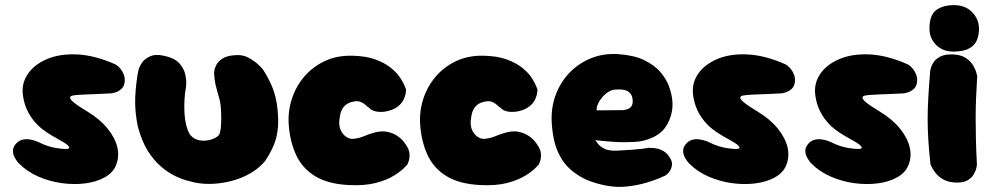

<svg xmlns="http://www.w3.org/2000/svg" viewBox="-20 -712 3864 748"><path d="M208 -134Q250 -128 250 -137Q250 -146 215 -165Q199 -174 181 -184.5Q163 -195 145.5 -208.5Q128 -222 113 -240Q98 -258 86.5 -281.5Q75 -305 70 -336Q62 -383 86.5 -421Q111 -459 161 -481Q211 -503 280 -500Q349 -497 430 -461Q430 -461 436.5 -456.5Q443 -452 450.5 -442.5Q458 -433 463 -419.5Q468 -406 465 -388Q462 -374 453.5 -366Q445 -358 435 -354Q425 -350 417.5 -349Q410 -348 410 -348Q410 -348 406 -348Q402 -348 395 -347.5Q388 -347 377.5 -346.5Q367 -346 354.5 -345.5Q342 -345 327 -344.5Q312 -344 295 -343Q276 -342 264.5 -340Q253 -338 253 -331.5Q253 -325 268 -312.5Q283 -300 318 -279Q368 -249 398 -212.5Q428 -176 437 -138.5Q446 -101 431 -66Q419 -38 387 -20.5Q355 -3 311.5 2.5Q268 8 220.5 1.5Q173 -5 128.5 -24.5Q84 -44 52 -77Q52 -77 46.5 -84Q41 -91 35.5 -102Q30 -113 30.5 -126.5Q31 -140 43 -153Q54 -165 68.5 -168Q83 -171 97 -168.5Q111 -166 120 -162.5Q129 -159 129 -159Q129 -159 135 -156Q141 -153 152 -148.5Q163 -144 177.5 -140Q192 -136 208 -134Z M715 -7Q693 -12 665 -25Q637 -38 608.5 -62Q580 -86 556 -124Q532 -162 517 -219Q507 -267 506.5 -312Q506 -357 516 -422Q516 -422 519 -436.5Q522 -451 533 -467.5Q544 -484 567 -493.5Q590 -503 630 -492Q664 -483 680 -464Q696 -445 701 -425Q706 -405 705.5 -390.5Q705 -376 705 -376Q696 -326 698.5 -274.5Q701 -223 718 -191Q728 -176 743.5 -169.5Q759 -163 777 -164Q795 -165 810 -171Q825 -177 833 -186Q839 -195 841 -223.5Q843 -252 841 -284Q839 -316 832 -336Q826 -358 822 -373Q818 -388 816.5 -400.5Q815 -413 814 -426Q814 -426 815 -436Q816 -446 823 -459.5Q830 -473 847 -484Q864 -495 895 -497Q925 -500 948.5 -487Q972 -474 986 -460.5Q1000 -447 1000 -447Q1014 -429 1032 -392.5Q1050 -356 1058 -311Q1066 -257 1063 -218.5Q1060 -180 1047.5 -149Q1035 -118 1013 -85Q990 -57 955.5 -37Q921 -17 880 -6.5Q839 4 796.5 4.5Q754 5 715 -7Z M1340 9Q1258 5 1208 -25.5Q1158 -56 1134 -107.5Q1110 -159 1105 -224Q1101 -276 1116.5 -325Q1132 -374 1164.5 -412.5Q1197 -451 1244 -473.5Q1291 -496 1351 -495Q1405 -494 1442 -480.5Q1479 -467 1503 -447.5Q1527 -428 1539.5 -408.5Q1552 -389 1557 -376Q1562 -363 1562 -363Q1562 -363 1561 -352Q1560 -341 1553 -325Q1546 -309 1527 -295Q1513 -285 1491.5 -279.5Q1470 -274 1449 -277Q1428 -280 1417 -293Q1415 -293 1410.5 -297.5Q1406 -302 1399.5 -307Q1393 -312 1383.5 -315.5Q1374 -319 1362 -317Q1342 -314 1330.5 -306Q1319 -298 1313 -286.5Q1307 -275 1305 -263.5Q1303 -252 1302 -243Q1300 -222 1307 -206Q1314 -190 1326 -181Q1338 -172 1350 -171Q1361 -171 1372.5 -173.5Q1384 -176 1395.5 -180.5Q1407 -185 1416 -188.5Q1425 -192 1430 -193Q1464 -204 1489 -198.5Q1514 -193 1531.5 -180Q1549 -167 1558 -153Q1575 -130 1575.5 -111.5Q1576 -93 1571.5 -82Q1567 -71 1567 -71Q1567 -71 1554.5 -58Q1542 -45 1515 -28Q1488 -11 1445 0.5Q1402 12 1340 9Z M1852 9Q1770 5 1720 -25.5Q1670 -56 1646 -107.5Q1622 -159 1617 -224Q1613 -276 1628.5 -325Q1644 -374 1676.5 -412.5Q1709 -451 1756 -473.5Q1803 -496 1863 -495Q1917 -494 1954 -480.5Q1991 -467 2015 -447.5Q2039 -428 2051.5 -408.5Q2064 -389 2069 -376Q2074 -363 2074 -363Q2074 -363 2073 -352Q2072 -341 2065 -325Q2058 -309 2039 -295Q2025 -285 2003.5 -279.5Q1982 -274 1961 -277Q1940 -280 1929 -293Q1927 -293 1922.5 -297.5Q1918 -302 1911.5 -307Q1905 -312 1895.5 -315.5Q1886 -319 1874 -317Q1854 -314 1842.5 -306Q1831 -298 1825 -286.5Q1819 -275 1817 -263.5Q1815 -252 1814 -243Q1812 -222 1819 -206Q1826 -190 1838 -181Q1850 -172 1862 -171Q1873 -171 1884.5 -173.5Q1896 -176 1907.5 -180.5Q1919 -185 1928 -188.5Q1937 -192 1942 -193Q1976 -204 2001 -198.5Q2026 -193 2043.5 -180Q2061 -167 2070 -153Q2087 -130 2087.5 -111.5Q2088 -93 2083.5 -82Q2079 -71 2079 -71Q2079 -71 2066.5 -58Q2054 -45 2027 -28Q2000 -11 1957 0.5Q1914 12 1852 9Z M2341 11Q2275 -2 2233.5 -28.5Q2192 -55 2169.5 -90.5Q2147 -126 2138.5 -166Q2130 -206 2129 -246Q2128 -299 2146.5 -346.5Q2165 -394 2200 -430Q2235 -466 2283.5 -485.5Q2332 -505 2390 -501Q2449 -497 2489 -478Q2529 -459 2553 -431Q2577 -403 2588 -371Q2599 -339 2600 -309Q2601 -262 2575.5 -221Q2550 -180 2487 -164Q2471 -160 2451 -159Q2431 -158 2410 -158Q2389 -158 2369 -159.5Q2349 -161 2333.5 -162.5Q2318 -164 2308.5 -165Q2299 -166 2299 -166Q2303 -161 2311 -150.5Q2319 -140 2336 -132Q2353 -124 2383 -125Q2422 -127 2446 -129Q2470 -131 2483 -132.5Q2496 -134 2500.5 -135Q2505 -136 2505 -136Q2505 -136 2513.5 -136Q2522 -136 2535.5 -134Q2549 -132 2563 -124.5Q2577 -117 2587 -102Q2599 -85 2598 -71.5Q2597 -58 2591 -48Q2585 -38 2578.5 -33Q2572 -28 2572 -28Q2572 -28 2551.5 -19Q2531 -10 2497.5 0Q2464 10 2423 14.5Q2382 19 2341 11ZM2305 -282 2408 -283Q2408 -283 2411.5 -283.5Q2415 -284 2421 -285.5Q2427 -287 2432.5 -290.5Q2438 -294 2441.5 -300.5Q2445 -307 2445 -317Q2445 -333 2438.5 -344Q2432 -355 2417.5 -360Q2403 -365 2377 -363Q2362 -362 2348.5 -353Q2335 -344 2324.5 -331Q2314 -318 2308.5 -304.5Q2303 -291 2305 -282Z M2819 -134Q2861 -128 2861 -137Q2861 -146 2826 -165Q2810 -174 2792 -184.5Q2774 -195 2756.5 -208.5Q2739 -222 2724 -240Q2709 -258 2697.5 -281.5Q2686 -305 2681 -336Q2673 -383 2697.5 -421Q2722 -459 2772 -481Q2822 -503 2891 -500Q2960 -497 3041 -461Q3041 -461 3047.5 -456.5Q3054 -452 3061.5 -442.5Q3069 -433 3074 -419.5Q3079 -406 3076 -388Q3073 -374 3064.5 -366Q3056 -358 3046 -354Q3036 -350 3028.5 -349Q3021 -348 3021 -348Q3021 -348 3017 -348Q3013 -348 3006 -347.5Q2999 -347 2988.5 -346.5Q2978 -346 2965.5 -345.5Q2953 -345 2938 -344.5Q2923 -344 2906 -343Q2887 -342 2875.5 -340Q2864 -338 2864 -331.5Q2864 -325 2879 -312.5Q2894 -300 2929 -279Q2979 -249 3009 -212.5Q3039 -176 3048 -138.5Q3057 -101 3042 -66Q3030 -38 2998 -20.5Q2966 -3 2922.5 2.5Q2879 8 2831.5 1.5Q2784 -5 2739.5 -24.5Q2695 -44 2663 -77Q2663 -77 2657.5 -84Q2652 -91 2646.5 -102Q2641 -113 2641.5 -126.5Q2642 -140 2654 -153Q2665 -165 2679.5 -168Q2694 -171 2708 -168.5Q2722 -166 2731 -162.5Q2740 -159 2740 -159Q2740 -159 2746 -156Q2752 -153 2763 -148.5Q2774 -144 2788.5 -140Q2803 -136 2819 -134Z M3295 -134Q3337 -128 3337 -137Q3337 -146 3302 -165Q3286 -174 3268 -184.5Q3250 -195 3232.5 -208.5Q3215 -222 3200 -240Q3185 -258 3173.5 -281.5Q3162 -305 3157 -336Q3149 -383 3173.5 -421Q3198 -459 3248 -481Q3298 -503 3367 -500Q3436 -497 3517 -461Q3517 -461 3523.5 -456.5Q3530 -452 3537.5 -442.5Q3545 -433 3550 -419.5Q3555 -406 3552 -388Q3549 -374 3540.5 -366Q3532 -358 3522 -354Q3512 -350 3504.5 -349Q3497 -348 3497 -348Q3497 -348 3493 -348Q3489 -348 3482 -347.5Q3475 -347 3464.5 -346.5Q3454 -346 3441.5 -345.5Q3429 -345 3414 -344.5Q3399 -344 3382 -343Q3363 -342 3351.5 -340Q3340 -338 3340 -331.5Q3340 -325 3355 -312.5Q3370 -300 3405 -279Q3455 -249 3485 -212.5Q3515 -176 3524 -138.5Q3533 -101 3518 -66Q3506 -38 3474 -20.5Q3442 -3 3398.5 2.5Q3355 8 3307.5 1.5Q3260 -5 3215.5 -24.5Q3171 -44 3139 -77Q3139 -77 3133.5 -84Q3128 -91 3122.5 -102Q3117 -113 3117.5 -126.5Q3118 -140 3130 -153Q3141 -165 3155.5 -168Q3170 -171 3184 -168.5Q3198 -166 3207 -162.5Q3216 -159 3216 -159Q3216 -159 3222 -156Q3228 -153 3239 -148.5Q3250 -144 3264.5 -140Q3279 -136 3295 -134Z M3699 -1Q3672 -3 3654 -13.5Q3636 -24 3625 -38Q3614 -52 3609.5 -62Q3605 -72 3605 -72Q3599 -126 3596.5 -168Q3594 -210 3594 -248.5Q3594 -287 3596.5 -332Q3599 -377 3604 -437Q3604 -437 3606.5 -447Q3609 -457 3617 -469.5Q3625 -482 3643 -491.5Q3661 -501 3691 -500Q3724 -499 3743 -486Q3762 -473 3771.5 -456.5Q3781 -440 3784 -427.5Q3787 -415 3787 -415Q3784 -367 3782.5 -328Q3781 -289 3781 -251Q3781 -213 3782 -169.5Q3783 -126 3786 -70Q3786 -70 3784 -59Q3782 -48 3774 -33.5Q3766 -19 3748.5 -9Q3731 1 3699 -1ZM3698 -511Q3654 -510 3627.5 -536.5Q3601 -563 3601 -600Q3601 -653 3627 -672.5Q3653 -692 3697 -692Q3741 -692 3767.5 -664.5Q3794 -637 3794 -600Q3794 -576 3786 -556Q3778 -536 3757 -524Q3736 -512 3698 -511Z"/></svg>

Font: Sour Gummy Black
Style: Regular
Weight: 900
Designer: Stefie Justprince
Foundry: Eifetstype
Version: Version 1.000